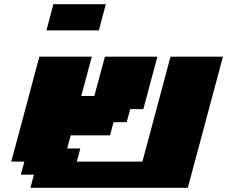

<svg xmlns="http://www.w3.org/2000/svg" viewBox="-20 -895 1082 915"><path d="M125 0H875Q902.8 -104 958.7 -312.3Q1014.6 -520.5 1042.5 -625H792.5Q770.5 -542 725.8 -375.2Q681.2 -208.5 658.7 -125H346.2L362.8 -187.5H300.3L316.9 -250H504.4L521 -312.5H583.5L600.6 -375H663.1Q674.3 -416.5 696.5 -500Q718.8 -583.5 730 -625H480L429.7 -437.5H367.2L417.5 -625H167.5Q145.5 -542 100.8 -375Q56.2 -208 33.7 -125H96.2L79.1 -62.5H141.6ZM201.2 -750H451.2Q456.5 -771 467.5 -812.5Q478.5 -854 484.4 -875H234.4Q229 -854 217.8 -812.5Q206.5 -771 201.2 -750Z"/></svg>

Font: Faithful 32x
Style: BoldOblique
Weight: 400
Foundry: Faithful Resource Pack
Version: Version 1.0; January 27, 2023